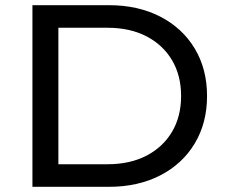

<svg xmlns="http://www.w3.org/2000/svg" viewBox="-20 -720 866 740"><path d="M105 0V-700H400Q512 -700 597.5 -656Q683 -612 730.5 -533Q778 -454 778 -350Q778 -246 730.5 -167Q683 -88 597.5 -44Q512 0 400 0ZM205 -87H394Q481 -87 544.5 -120Q608 -153 643 -212Q678 -271 678 -350Q678 -429 643 -488Q608 -547 544.5 -580Q481 -613 394 -613H205Z"/></svg>

Font: Montserrat Medium
Style: Regular
Weight: 500
Designer: Julieta Ulanovsky
Foundry: Julieta Ulanovsky
Version: Version 9.000; ttfautohint (v1.8.4.7-5d5b)